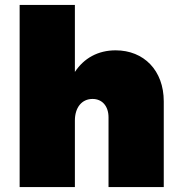

<svg xmlns="http://www.w3.org/2000/svg" viewBox="-20 -762 727 782"><path d="M451 -557C379 -557 322 -525 285 -469V-742H60V0H285V-271C285 -324 313 -359 357 -359C396 -359 422 -330 422 -284V0H647V-349C647 -475 566 -557 451 -557Z"/></svg>

Font: Montserrat arm Black
Style: Regular
Weight: 900
Designer: Julieta Ulanovsky
Foundry: Julieta Ulanovsky
Version: Version 6.000;PS 006.000;hotconv 1.0.88;makeotf.lib2.5.64775